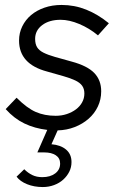

<svg xmlns="http://www.w3.org/2000/svg" viewBox="-20 -517 483 776"><path d="M3 -76Q14 -87 25 -99Q36 -111 47 -122Q89 -80 124.5 -64.5Q160 -49 205 -49Q229 -49 250 -56Q271 -63 287 -75Q303 -87 312 -103.5Q321 -120 321 -139Q321 -158 312 -170.5Q303 -183 284 -192Q265 -201 237 -209Q209 -217 170 -228Q57 -258 57 -353Q57 -384 70 -410.5Q83 -437 105.5 -456Q128 -475 159.5 -486Q191 -497 229 -497Q281 -497 328.5 -478Q376 -459 420 -423Q409 -411 398 -398.5Q387 -386 376 -374Q341 -403 300.5 -420Q260 -437 225 -437Q179 -437 150.5 -415.5Q122 -394 122 -360Q122 -339 130 -326Q138 -313 156 -304Q174 -295 202 -287Q230 -279 270 -268Q333 -251 361 -222Q389 -193 389 -148Q389 -115 375.5 -86.5Q362 -58 338 -37Q314 -16 282 -3.5Q250 9 213 10Q207 24 200.5 38Q194 52 188 66Q225 69 247 87.5Q269 106 269 138Q269 159 260 177Q251 195 235.5 209Q220 223 198.5 231Q177 239 153 239Q118 239 89.5 227.5Q61 216 47 197Q55 189 62.5 182Q70 175 78 167Q93 182 110.5 190.5Q128 199 151 199Q183 199 203 184Q223 169 223 144Q223 122 205.5 110.5Q188 99 159 99H131Q141 76 151 53.5Q161 31 171 8Q120 2 78.5 -18Q37 -38 3 -76Z"/></svg>

Font: Rosa Sans Light
Style: Italic
Weight: 300
Italic angle: -12°
Designer: Pentagram / MCKL
Foundry: Pentagram / MCKL
Version: Version 1.005;September 16, 2019;FontCreator 11.5.0.2425 64-